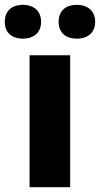

<svg xmlns="http://www.w3.org/2000/svg" viewBox="-52 -779 416 799"><path d="M-32 -688C-32 -640 1 -618 43 -618C84 -618 119 -640 119 -688C119 -737 84 -759 43 -759C1 -759 -32 -737 -32 -688ZM192 -688C192 -640 225 -618 268 -618C309 -618 344 -640 344 -688C344 -737 309 -759 268 -759C225 -759 192 -737 192 -688ZM240 0V-549H71V0Z"/></svg>

Font: Noto Sans Myanmar UI ExtraBold
Style: Regular
Weight: 800
Designer: Monotype Design Team
Foundry: Monotype Imaging Inc.
Version: Version 2.103